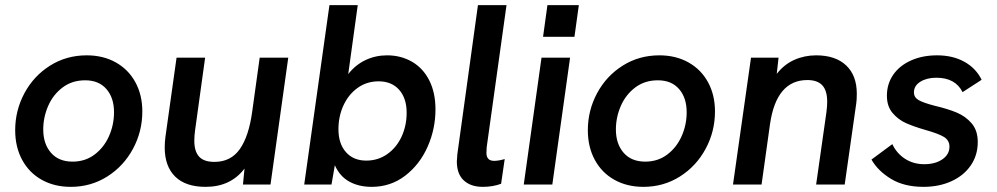

<svg xmlns="http://www.w3.org/2000/svg" viewBox="-20 -717 3873 746"><path d="M39 -211Q39 -288 75 -355Q111 -422 174.5 -462Q238 -502 317 -502Q381 -502 430 -474.5Q479 -447 506 -397.5Q533 -348 533 -284Q533 -206 496.5 -138.5Q460 -71 396.5 -31Q333 9 255 9Q191 9 142 -18.5Q93 -46 66 -96Q39 -146 39 -211ZM423 -281Q423 -337 393.5 -371Q364 -405 311 -405Q260 -405 223 -377Q186 -349 167 -305Q148 -261 148 -214Q148 -158 178 -123.5Q208 -89 262 -89Q311 -89 347.5 -116.5Q384 -144 403.5 -188Q423 -232 423 -281Z M620 -144Q620 -165 623 -187L666 -493H777L738 -211Q735 -190 735 -170Q735 -129 753.5 -108.5Q772 -88 813 -88Q877 -88 912 -138Q947 -188 960 -284L989 -493H1100L1031 0H924L930 -62Q876 9 779 9Q701 9 660.5 -31Q620 -71 620 -144Z M1281 -75 1268 0H1162L1260 -697H1370L1333 -429Q1361 -465 1400 -483.5Q1439 -502 1484 -502Q1538 -502 1581 -477Q1624 -452 1648 -404.5Q1672 -357 1672 -292Q1672 -216 1641.5 -147Q1611 -78 1554.5 -34.5Q1498 9 1424 9Q1374 9 1337 -11.5Q1300 -32 1281 -75ZM1560 -279Q1560 -335 1531 -368Q1502 -401 1451 -401Q1405 -401 1369.5 -375.5Q1334 -350 1314.5 -307.5Q1295 -265 1295 -215Q1295 -159 1324 -126Q1353 -93 1403 -93Q1449 -93 1485 -118.5Q1521 -144 1540.5 -186.5Q1560 -229 1560 -279Z M1755 -90Q1755 -98 1757 -118L1837 -697H1948L1871 -145Q1871 -134 1870 -123Q1870 -92 1900 -92Q1917 -92 1941 -99L1927 -3Q1895 9 1856 9Q1809 9 1782 -16Q1755 -41 1755 -90Z M2084 -493H2195L2126 0H2015ZM2107 -697H2229L2212 -574H2090Z M2264 -211Q2264 -288 2300 -355Q2336 -422 2399.5 -462Q2463 -502 2542 -502Q2606 -502 2655 -474.5Q2704 -447 2731 -397.5Q2758 -348 2758 -284Q2758 -206 2721.5 -138.5Q2685 -71 2621.5 -31Q2558 9 2480 9Q2416 9 2367 -18.5Q2318 -46 2291 -96Q2264 -146 2264 -211ZM2648 -281Q2648 -337 2618.5 -371Q2589 -405 2536 -405Q2485 -405 2448 -377Q2411 -349 2392 -305Q2373 -261 2373 -214Q2373 -158 2403 -123.5Q2433 -89 2487 -89Q2536 -89 2572.5 -116.5Q2609 -144 2628.5 -188Q2648 -232 2648 -281Z M2898 -493H3005L2998 -430Q3027 -467 3066.5 -484.5Q3106 -502 3151 -502Q3226 -502 3267.5 -463Q3309 -424 3309 -353Q3309 -329 3307 -316L3262 0H3151L3191 -281Q3194 -304 3194 -322Q3194 -365 3175 -385.5Q3156 -406 3117 -406Q2997 -406 2972 -236L2939 0H2828Z M3366 -97 3447 -157Q3464 -121 3496.5 -100Q3529 -79 3571 -79Q3614 -79 3641.5 -98Q3669 -117 3669 -147Q3669 -172 3647.5 -185Q3626 -198 3576 -212Q3531 -225 3500.5 -238.5Q3470 -252 3448 -278Q3426 -304 3426 -345Q3426 -391 3450.5 -426.5Q3475 -462 3519.5 -482Q3564 -502 3621 -502Q3682 -502 3727 -477Q3772 -452 3794 -407L3720 -359Q3692 -415 3618 -415Q3581 -415 3556 -399.5Q3531 -384 3531 -358Q3531 -339 3548.5 -328.5Q3566 -318 3612 -306Q3663 -294 3697.5 -279.5Q3732 -265 3755.5 -237.5Q3779 -210 3779 -165Q3779 -114 3752 -74.5Q3725 -35 3677 -13Q3629 9 3568 9Q3493 9 3442 -22Q3391 -53 3366 -97Z"/></svg>

Font: Hanken Grotesk SemiBold
Style: Italic
Weight: 600
Italic angle: -8°
Designer: Alfredo Marco Pradil
Foundry: Hanken Design Co.
Version: Version 3.014